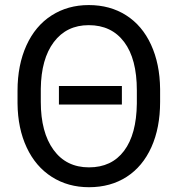

<svg xmlns="http://www.w3.org/2000/svg" viewBox="-20 -741 720 770"><path d="M468.8 -321.8H216.3V-396H468.8ZM622.1 -332.5Q622.1 -228.5 587.2 -150.9Q552.2 -73.2 487.8 -31.7Q423.3 9.8 336.9 9.8Q252.9 9.8 188 -31.5Q123 -72.8 87.2 -149.2Q51.3 -225.6 50.3 -326.2V-377.4Q50.3 -480 85.9 -558.6Q121.6 -637.2 186.8 -679Q252 -720.7 335.9 -720.7Q421.4 -720.7 485.8 -679.7Q550.3 -638.7 585.7 -561.8Q621.1 -484.9 622.1 -383.8ZM528.8 -378.4Q528.8 -504.9 478 -572.5Q427.2 -640.1 335.9 -640.1Q247.1 -640.1 196 -572.5Q145 -504.9 143.6 -384.8V-332.5Q143.6 -210.4 194.6 -140.1Q245.6 -69.8 336.9 -69.8Q427.7 -69.8 477.5 -136Q527.3 -202.1 528.8 -325.7Z"/></svg>

Font: Roboto-ThirdPerson-AD3FC
Style: ThirdPerson-AD3FC
Weight: 400
Designer: Google
Version: Version 2.137; 2017